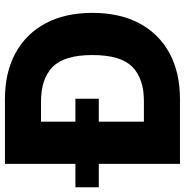

<svg xmlns="http://www.w3.org/2000/svg" viewBox="-61 -763 768 798"><g transform="rotate(-90 323.0 -364.0)"><path d="M310.1 0H41V-727.5H309.6Q420.4 -727.5 501 -683.8Q581.5 -640.1 625 -558.6Q668.5 -477.1 668.5 -363.8Q668.5 -250 625 -168.7Q581.5 -87.4 501.2 -43.7Q420.9 0 310.1 0ZM299.8 -577.6H216.3V-149.9H302.7Q395 -149.9 444.1 -198Q493.2 -246.1 493.2 -363.8Q493.2 -481.4 443.6 -529.5Q394 -577.6 299.8 -577.6ZM-56.2 -337.4V-434.6H311.5V-337.4Z"/></g></svg>

Font: Inter Tight ExtraBold
Style: Regular
Weight: 800
Designer: Rasmus Andersson
Foundry: rsms
Version: Version 3.004; ttfautohint (v1.8.4.7-5d5b)